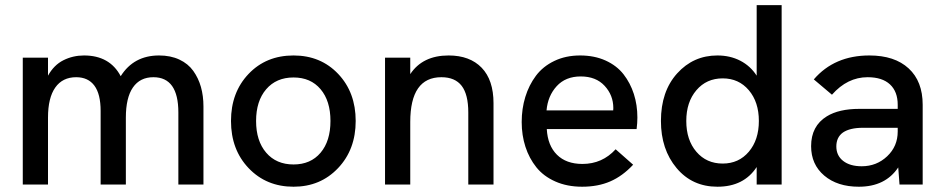

<svg xmlns="http://www.w3.org/2000/svg" viewBox="-20 -717 3668 746"><path d="M68.5 0V-493H166.5V-423Q189.5 -464.5 226.5 -483Q263.5 -501.5 306.5 -501.5Q406.5 -501.5 449 -421Q499.5 -501.5 598 -501.5Q643 -501.5 677 -485.5Q711 -469.5 731 -441.5Q751 -413.5 760.8 -378.8Q770.5 -344 770.5 -303.5V0H673V-280Q673 -417 576 -417Q524 -417 496.5 -377.2Q469 -337.5 469 -260V0H371V-286Q371 -351.5 346.8 -384.2Q322.5 -417 276 -417Q223 -417 194.8 -377Q166.5 -337 166.5 -260V0Z M1120.5 8.5Q1015 8.5 946.2 -63.5Q877.5 -135.5 877.5 -247Q877.5 -358 945.8 -429.8Q1014 -501.5 1120.5 -501.5Q1226 -501.5 1294 -429.8Q1362 -358 1362 -247Q1362 -136 1293.5 -63.8Q1225 8.5 1120.5 8.5ZM1120.5 -78Q1187 -78 1225.5 -123.5Q1264 -169 1264 -247Q1264 -325 1225.5 -370.5Q1187 -416 1120.5 -416Q1053.5 -416 1014.2 -370.2Q975 -324.5 975 -247Q975 -169.5 1014.2 -123.8Q1053.5 -78 1120.5 -78Z M1476 0V-493H1574V-429Q1622 -501.5 1723 -501.5Q1805.5 -501.5 1851.5 -453.8Q1897.5 -406 1897.5 -316V0H1799.5V-280Q1799.5 -350 1773.8 -383.5Q1748 -417 1695 -417Q1574 -417 1574 -243V0Z M2242 8.5Q2183.5 8.5 2137.8 -11.8Q2092 -32 2064 -67Q2036 -102 2021.5 -146.8Q2007 -191.5 2007 -243Q2007 -294.5 2021 -340.2Q2035 -386 2062.2 -422.5Q2089.5 -459 2133.8 -480.2Q2178 -501.5 2234 -501.5Q2289.5 -501.5 2333 -481.8Q2376.5 -462 2402.8 -428.2Q2429 -394.5 2442.8 -351.8Q2456.5 -309 2456.5 -260.5Q2456.5 -239 2453.5 -215.5H2104.5Q2108 -151.5 2144 -115.8Q2180 -80 2243 -80Q2320 -80 2372 -137L2440 -77Q2399 -33 2351.2 -12.2Q2303.5 8.5 2242 8.5ZM2103.5 -288H2362.5L2363 -297Q2363 -347 2329.2 -383.5Q2295.5 -420 2236.5 -420Q2177.5 -420 2143 -382.2Q2108.5 -344.5 2103.5 -288Z M2767.5 8.5Q2669.5 8.5 2608.8 -64Q2548 -136.5 2548 -247Q2548 -362 2611 -431.8Q2674 -501.5 2767.5 -501.5Q2817 -501.5 2856.5 -481Q2896 -460.5 2920 -423V-697H3017V0H2920V-68Q2870 8.5 2767.5 8.5ZM2646.5 -247Q2646.5 -173 2685.8 -127.2Q2725 -81.5 2788 -81.5Q2850.5 -81.5 2889.5 -127.5Q2928.5 -173.5 2928.5 -247Q2928.5 -320.5 2889.5 -366.5Q2850.5 -412.5 2788 -412.5Q2725 -412.5 2685.8 -366.5Q2646.5 -320.5 2646.5 -247Z M3475 0 3470 -66.5Q3420 8.5 3317 8.5Q3233.5 8.5 3182.5 -34.8Q3131.5 -78 3131.5 -149Q3131.5 -227.5 3192.5 -265Q3239.5 -294 3319 -294H3468V-310Q3468 -361 3438 -389Q3408 -417 3351 -417Q3272.5 -417 3212.5 -349L3142 -408.5Q3222 -501.5 3358 -501.5Q3456 -501.5 3510.5 -451.2Q3565 -401 3565 -310V0ZM3328 -71Q3386 -71 3427 -109.8Q3468 -148.5 3468 -206V-220.5H3333Q3282 -220.5 3255 -202Q3229.5 -183.5 3229.5 -148Q3229.5 -112.5 3256 -91.8Q3282.5 -71 3328 -71Z"/></svg>

Font: HK Grotesk Medium
Style: Regular
Weight: 500
Designer: Alfredo Marco Pradil
Foundry: Hanken Design Co.
Version: Version 3.001;FEAKit 1.0